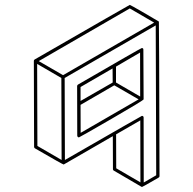

<svg xmlns="http://www.w3.org/2000/svg" viewBox="-20 -853 772 767"><path d="M547.9 -106.4H545.9L434.6 -171.4Q431.2 -173.3 431.2 -176.8L430.7 -309.1L234.4 -195.8Q231 -195.8 119.1 -260.7Q116.2 -262.7 116.2 -266.6L115.2 -609.9Q115.2 -613.3 118.2 -615.2Q497.1 -833.5 498.5 -833.5Q500.5 -833.5 556.6 -801Q612.8 -768.6 613.5 -767.6Q614.3 -766.6 614.7 -766.6Q615.7 -763.2 617.2 -149.4Q617.2 -145.5 613.8 -143.6Q549.8 -106.4 547.9 -106.4ZM226.1 -213.9 225.1 -541.5 128.4 -597.7 129.4 -270ZM231.9 -552.7 595.7 -762.7 498.5 -819.3 134.8 -608.9ZM541 -124.5 540.5 -372.1 443.8 -316.4 444.3 -180.7ZM554.2 -124 604 -152.8 602.1 -751.5 238.3 -541.5 239.3 -213.9Q545.4 -390.1 546.9 -390.1Q553.2 -390.1 553.7 -383.8ZM295.4 -304.2Q289.6 -304.2 288.6 -311Q288.6 -438 288.1 -509.3Q288.6 -513.2 291.5 -515.1Q543.5 -661.1 546.4 -661.1Q552.7 -661.1 552.7 -654.8L553.7 -456.1Q552.7 -451.7 425 -377.9Q297.4 -304.2 295.4 -304.2ZM301.8 -449.7 430.2 -523.4 429.7 -579.6 301.8 -505.4ZM302.2 -322.3 533.7 -456.1 436.5 -512.2 301.8 -434.1ZM540 -467.3 539.6 -643.1 443.4 -586.9V-523.4Z"/></svg>

Font: 3D Isometric
Style: Regular
Weight: 400
Designer: GGBotNet
Version: 1.10